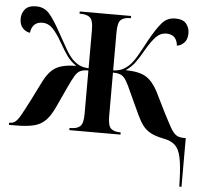

<svg xmlns="http://www.w3.org/2000/svg" viewBox="-53 -598 922 864"><g transform="rotate(5 408.0 -166.0)"><path d="M787 177Q785 114 777 77.5Q769 41 750.5 24Q732 7 699 1Q662 -6 640 -18Q618 -30 604 -48.5Q590 -67 577 -95L533 -190Q517 -227 506 -245Q495 -263 481.5 -269Q468 -275 446 -275V-78Q446 -35 460 -22.5Q474 -10 502 -10H504V0H273V-10H279Q307 -10 321 -23Q335 -36 335 -78V-275Q313 -275 299.5 -269Q286 -263 275 -245Q264 -227 247 -190L204 -97Q185 -56 163 -35Q141 -14 109 -7Q77 0 31 0H0V-10H4Q18 -10 28.5 -18.5Q39 -27 52 -50Q65 -73 88 -118L133 -208Q155 -252 185.5 -271Q216 -290 279 -291Q253 -308 237 -330.5Q221 -353 201 -388Q177 -430 157 -450.5Q137 -471 111 -471Q65 -471 58 -421Q40 -423 25.5 -438Q11 -453 11 -481Q11 -506 26.5 -524Q42 -542 76 -542Q112 -542 135 -516.5Q158 -491 190 -432Q212 -392 228.5 -363.5Q245 -335 260 -319Q276 -303 293 -294.5Q310 -286 335 -285V-458Q335 -501 321 -513.5Q307 -526 278 -526H273V-536H505V-526H502Q474 -526 460 -513.5Q446 -501 446 -458V-285Q471 -286 488 -294.5Q505 -303 521 -319Q536 -335 552.5 -363.5Q569 -392 590 -432Q623 -491 646 -516.5Q669 -542 705 -542Q739 -542 754 -524Q769 -506 769 -481Q769 -453 754.5 -438Q740 -423 722 -421Q717 -471 670 -471Q644 -471 624 -450.5Q604 -430 579 -387Q560 -353 543.5 -330.5Q527 -308 502 -291Q564 -290 594.5 -271Q625 -252 648 -208L693 -117Q715 -74 728 -51Q741 -28 754 -19Q767 -10 788 -10H798V210H788Z"/></g></svg>

Font: Noto Serif Display Condensed SemiBold
Style: Regular
Weight: 600
Width: 3
Designer: Monotype Design Team
Foundry: Monotype Imaging Inc.
Version: Version 2.009